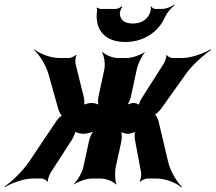

<svg xmlns="http://www.w3.org/2000/svg" viewBox="-63 -782 944 841"><path d="M528 -170 555 -26C557 -17 553 6 549 12L552 14C556 8 574 0 582 0H625C663 0 711 20 732 39L734 36C713 17 683 -31 673 -75L631 -253C628 -263 619 -282 612 -282L611 -278C618 -278 636 -297 643 -306L749 -455C779 -498 832 -544 861 -563L859 -566C830 -548 774 -528 736 -528H692C684 -528 669 -535 668 -542L666 -540C667 -533 659 -511 654 -503L559 -354C553 -346 544 -324 545 -319L547 -321C546 -326 530 -331 523 -331C513 -331 495 -326 488 -319L490 -317C498 -323 507 -345 510 -357L536 -478C541 -502 559 -539 571 -552V-554C555 -542 516 -528 493 -528H453C430 -528 397 -542 387 -554L384 -552C393 -539 399 -502 394 -478L368 -357C365 -344 366 -323 371 -317L374 -320C369 -326 350 -331 338 -331C329 -331 305 -326 301 -321L304 -319C308 -324 306 -346 305 -353L268 -502C266 -511 267 -533 272 -540L269 -542C264 -535 248 -528 240 -528H196C157 -528 109 -548 87 -566L86 -563C108 -545 138 -498 150 -455L193 -302C196 -293 205 -274 212 -274L213 -278C206 -278 188 -259 182 -249L64 -73C35 -30 -15 16 -43 35L-42 38C-13 20 42 0 79 0H120C128 0 142 8 144 14L147 12C145 6 153 -17 159 -26L252 -170C258 -179 269 -204 267 -210L263 -208C266 -202 290 -196 300 -196H302C316 -196 343 -202 353 -210L351 -213C341 -205 330 -179 327 -165L302 -50C297 -26 275 11 260 24L261 26C277 14 316 0 339 0H379C402 0 435 14 445 26L447 24C441 11 439 -26 444 -50L469 -165C472 -179 471 -205 465 -213L461 -210C465 -202 485 -196 497 -196H498C506 -196 529 -202 533 -208L530 -210C526 -204 526 -179 528 -170ZM519 -679C483 -679 463 -694 462 -723C462 -731 468 -747 473 -752L469 -754C465 -749 452 -743 444 -743H377C372 -743 366 -747 363 -749L360 -746C362 -744 363 -738 362 -733C359 -716 360 -699 363 -685C372 -631 416 -598 486 -598C509 -598 532 -602 553 -609C597 -625 638 -656 660 -708C669 -727 689 -750 702 -759L701 -762C689 -753 664 -743 649 -743H616C610 -743 601 -749 600 -754L597 -752C599 -747 597 -731 593 -723C580 -694 554 -679 519 -679Z"/></svg>

Font: Asimov
Style: EdgeExtremeIt
Weight: 500
Designer: Google
Version: Version 2.000980: 2014